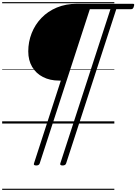

<svg xmlns="http://www.w3.org/2000/svg" viewBox="-20 -1145 1264 1780"><path d="M316 389Q288 389 295 370L544 -398H526Q443 -398 378.5 -431Q314 -464 278 -525Q242 -586 242 -669Q242 -757 273.5 -837Q305 -917 364 -978.5Q423 -1040 506.5 -1075Q590 -1110 695 -1110H1212Q1221 -1110 1223.5 -1105Q1226 -1100 1221 -1086Q1218 -1072 1211.5 -1066Q1205 -1060 1197 -1060H1058L593 370Q587 389 560 389Q533 389 539 370L1004 -1060H813L348 370Q342 389 316 389ZM0 605H1040V615H0ZM0 -20H1040V0H0ZM0 -505H1040V-500H0ZM0 -1125H1040V-1115H0Z"/></svg>

Font: Playwrite CU Guides
Style: Regular
Weight: 400
Designer: Veronika Burian, José Scaglione
Foundry: TypeTogether
Version: Version 1.003